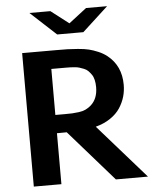

<svg xmlns="http://www.w3.org/2000/svg" viewBox="-61 -988 822 1039"><g transform="rotate(-5 350.0 -469.0)"><path d="M612.8 -506.8Q612.8 -473.1 603.8 -441.9Q594.7 -410.6 575.7 -381.3Q556.6 -352.1 522.5 -328.9Q488.3 -305.7 442.4 -293.5L700.2 0H525.9L283.2 -277.3Q276.4 -277.3 262.7 -277.1Q249 -276.9 242.2 -276.9H230V0H80.1V-725.1H266.1Q306.2 -725.1 327.1 -724.6Q348.1 -724.1 383.5 -721.2Q418.9 -718.3 441.9 -712.6Q464.8 -707 491.5 -695.8Q518.1 -684.6 539.1 -668Q612.8 -609.4 612.8 -506.8ZM349.1 -863.3 445.8 -938H560.1L419.9 -809.1H277.8L138.2 -938H252ZM462.9 -506.8Q462.9 -528.3 458.7 -546.1Q454.6 -564 446 -575.9Q437.5 -587.9 428.5 -596.9Q419.4 -606 405.5 -611.3Q391.6 -616.7 381.3 -619.9Q371.1 -623 355.2 -624.3Q339.4 -625.5 331.5 -625.7Q323.7 -626 309.6 -626Q306.6 -626 305.2 -626H230V-376H280.8Q307.1 -376 321.5 -376.7Q335.9 -377.4 357.4 -380.1Q378.9 -382.8 395 -390.4Q411.1 -397.9 424.8 -410.2Q462.9 -444.3 462.9 -506.8Z"/></g></svg>

Font: Aurulent Sans
Style: Bold
Weight: 700
Version: Version 2007.05.04